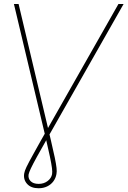

<svg xmlns="http://www.w3.org/2000/svg" viewBox="-20 -748 653 983"><path d="M51.3 -727.5H75.2L239.3 -35.2Q253.4 24.4 260.5 59.1Q267.6 93.8 269.5 112.3Q271.5 130.9 269 143.1Q265.6 163.6 253.4 180.2Q241.2 196.8 221.7 206.3Q202.1 215.8 177.7 215.8Q138.7 215.8 118.7 193.4Q98.6 170.9 104 139.6Q105 133.3 107.7 125.7Q110.4 118.2 115.7 106.7Q121.1 95.2 130.4 77.9Q139.6 60.5 153.6 35.6Q167.5 10.7 187 -24.4L586.4 -727.5H612.8L225.1 -44.9Q189.5 17.6 168.7 55.4Q147.9 93.3 138.4 113.5Q128.9 133.8 126.5 144.5Q123 165.5 136.7 179.4Q150.4 193.4 177.7 193.4Q204.6 193.4 223.6 179Q242.7 164.6 246.6 143.6Q248.5 133.3 246.1 113Q243.7 92.8 235.4 53.2Q227.1 13.7 211.4 -53.7Z"/></svg>

Font: Inter 17pt Thin
Style: Italic
Weight: 250
Italic angle: -9.3988°
Version: Version 4.001;git-66647c0bb